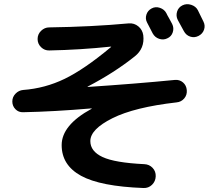

<svg xmlns="http://www.w3.org/2000/svg" viewBox="-20 -857 1040 935"><path d="M92.8 -310.5Q70.3 -309.6 55.2 -325.2Q40 -340.8 40 -362.8Q40 -384.8 55.7 -400.9Q71.3 -417 92.8 -418.9Q199.2 -426.8 294.9 -473.1Q390.6 -519.5 519.5 -627Q520.5 -627 521.5 -628.9Q521.5 -629.9 518.6 -629.9Q371.1 -614.3 220.7 -611.3Q197.3 -610.4 180.2 -627Q163.1 -643.6 163.1 -667Q163.1 -690.4 180.2 -707Q197.3 -723.6 219.7 -723.6Q428.7 -726.6 607.4 -743.2Q633.8 -745.1 653.8 -728.5Q673.8 -711.9 677.7 -685.5Q685.5 -621.1 635.7 -582Q535.2 -502 407.2 -435.5Q406.2 -435.5 406.2 -434.6Q406.2 -433.6 408.2 -433.6Q642.6 -449.2 832 -467.8Q854.5 -469.7 871.1 -455.6Q887.7 -441.4 889.6 -418Q891.6 -394.5 877 -377.4Q862.3 -360.4 839.8 -358.4Q634.8 -335 527.3 -281.2Q419.9 -227.5 419.9 -169.9Q419.9 -120.1 479.5 -92.3Q539.1 -64.5 682.6 -57.6Q707 -56.6 723.1 -39.6Q739.3 -22.5 738.3 2Q737.3 26.4 720.2 43Q703.1 59.6 678.7 58.6Q468.8 50.8 374.5 -1Q280.3 -52.7 280.3 -150.4Q280.3 -248 425.8 -327.1Q426.8 -327.1 426.8 -328.1Q426.8 -329.1 424.8 -329.1Q243.2 -313.5 92.8 -310.5ZM790 -793Q793.9 -784.2 804.2 -766.6Q814.5 -749 818.4 -740.2Q828.1 -720.7 821.3 -699.7Q814.5 -678.7 793.9 -669.9Q775.4 -661.1 754.9 -668Q734.4 -674.8 723.6 -694.3Q719.7 -703.1 710 -720.7Q700.2 -738.3 696.3 -747.1Q686.5 -765.6 692.9 -785.6Q699.2 -805.7 718.3 -815.9Q737.3 -826.2 758.8 -818.8Q780.3 -811.5 790 -793ZM943.4 -807.6Q948.2 -797.9 957.5 -778.8Q966.8 -759.8 970.7 -752Q980.5 -732.4 973.6 -712.4Q966.8 -692.4 946.8 -682.1Q926.8 -671.9 906.2 -678.7Q885.7 -685.5 875 -706.1Q866.2 -723.6 845.7 -759.8Q835.9 -779.3 842.3 -800.3Q848.6 -821.3 868.7 -831.1Q888.7 -840.8 911.1 -833.5Q933.6 -826.2 943.4 -807.6Z"/></svg>

Font: Rounded-X Mgen+ 2m bold
Style: Bold
Weight: 700
Designer: [Source Han Sans]
Ryoko NISHIZUKA  (kana & ideographs); Paul D. Hunt (Latin, Greek & Cyrillic); Wenlong ZHANG  (bopomofo
Version: Version 1.059.20150602